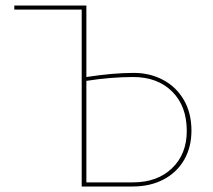

<svg xmlns="http://www.w3.org/2000/svg" viewBox="-20 -678 776 698"><path d="M676 -203Q676 -143 649.5 -97Q623 -51 574.5 -25.5Q526 0 462 0H277V-643H32V-658H294V-398Q391 -413 466 -413Q525 -413 573 -387.5Q621 -362 648.5 -314.5Q676 -267 676 -203ZM659 -202Q659 -292 606 -345Q553 -398 464 -398Q383 -398 294 -384V-15H463Q552 -15 605.5 -66.5Q659 -118 659 -202Z"/></svg>

Font: Ysabeau SC Thin
Style: Regular
Weight: 200
Designer: Christian Thalmann (Catharsis Fonts)
Version: Version 0.003